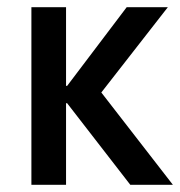

<svg xmlns="http://www.w3.org/2000/svg" viewBox="-20 -512 499 532"><path d="M67 0V-492H163V-274H166L331 -492H445L243 -233L245 -276L459 0H341L166 -226H163V0Z"/></svg>

Font: Nunito Sans 10pt Condensed SemiBold
Style: Regular
Weight: 600
Width: 3
Designer: Vernon Adams
Foundry: Vernon Adams
Version: Version 3.101;gftools[0.9.27]